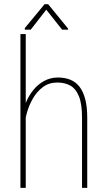

<svg xmlns="http://www.w3.org/2000/svg" viewBox="-20 -916 523 936"><path d="M105.5 -750V0H79.6V-750ZM101.1 -311 87.4 -339.4Q91.3 -377.9 105.5 -413.6Q119.6 -449.2 142.6 -477.3Q165.5 -505.4 195.8 -521.7Q226.1 -538.1 262.7 -538.1Q296.9 -538.1 323.5 -527.1Q350.1 -516.1 368.2 -492.4Q386.2 -468.8 395.8 -431.4Q405.3 -394 405.3 -341.8V0H379.9V-342.3Q379.9 -410.2 364.5 -447.3Q349.1 -484.4 322.3 -499Q295.4 -513.7 259.8 -513.7Q218.3 -513.7 188.7 -491.2Q159.2 -468.8 140.1 -435.3Q121.1 -401.9 111.6 -367.9Q102.1 -334 101.1 -311ZM214.8 -895.5 312 -776.4V-771.5H282.7L205.6 -868.7L129.9 -771.5H101.1V-779.3L197.3 -895.5Z"/></svg>

Font: Roboto Condensed Thin
Style: Regular
Weight: 250
Width: 3
Designer: Christian Robertson
Foundry: Google
Version: Version 3.009; 2024